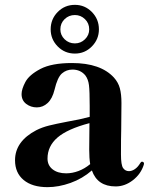

<svg xmlns="http://www.w3.org/2000/svg" viewBox="-20 -758 616 792"><path d="M574 -83 573 -78Q561 -40 528 -14.5Q495 11 457 11Q382 11 359 -55Q320 -21 271 -3.5Q222 14 176 14Q113 14 77.5 -15.5Q42 -45 42 -97Q42 -175 130 -221Q154 -233 182 -240Q210 -247 257 -256Q310 -265 350 -276V-321Q350 -382 347 -406.5Q344 -431 332 -447Q312 -471 279 -471Q254 -471 235.5 -455Q217 -439 205 -388Q196 -351 176.5 -333Q157 -315 132 -315Q107 -315 88 -329.5Q69 -344 69 -370Q69 -390 84.5 -419.5Q100 -449 146.5 -473.5Q193 -498 277 -498Q395 -498 450 -438Q468 -418 474.5 -393.5Q481 -369 481 -333L480 -223Q479 -190 479 -121Q479 -77 488 -64.5Q497 -52 512 -52Q524 -52 536.5 -60.5Q549 -69 559 -86Q562 -91 566 -91Q569 -91 571.5 -89Q574 -87 574 -83ZM352 -81Q348 -106 348 -140L349 -250Q258 -226 217 -190.5Q176 -155 176 -104Q176 -76 197 -59.5Q218 -43 253 -43Q278 -43 303.5 -52.5Q329 -62 352 -81ZM388 -637Q388 -596 359 -566.5Q330 -537 289 -537Q247 -537 218 -566.5Q189 -596 189 -637Q189 -679 218 -708.5Q247 -738 289 -738Q330 -738 359 -708.5Q388 -679 388 -637ZM348 -637Q348 -662 330.5 -679Q313 -696 289 -696Q264 -696 246.5 -679Q229 -662 229 -637Q229 -613 246.5 -596Q264 -579 289 -579Q313 -579 330.5 -596Q348 -613 348 -637Z"/></svg>

Font: Shippori Mincho ExtraBold
Style: Regular
Weight: 800
Designer: FONTDASU
Foundry: FONTDASU / Google Inc. / but / Adobe
Version: Version 3.110; ttfautohint (v1.8.3)